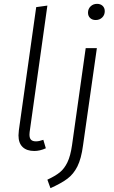

<svg xmlns="http://www.w3.org/2000/svg" viewBox="-20 -773 591 997"><path d="M134 -88Q133 -83 133 -74Q133 -56 141 -47.5Q149 -39 167 -39Q183 -39 205 -47L218 -3Q187 11 158 11Q119 11 97.5 -9.5Q76 -30 76 -70Q76 -77 78 -97L168 -736L226 -744ZM226 160Q267 141 290.5 122Q314 103 330 70Q346 37 354 -19L425 -523H483L411 -17Q402 51 382 91Q362 131 330 155Q298 179 242 204ZM437 -707Q437 -727 450.5 -740Q464 -753 484 -753Q502 -753 513 -742.5Q524 -732 524 -715Q524 -695 510.5 -682Q497 -669 477 -669Q459 -669 448 -679.5Q437 -690 437 -707Z"/></svg>

Font: Fira Sans Light
Style: Italic
Weight: 300
Italic angle: -8°
Designer: bBox Type GmbH & Carrois Corporate GbR & Edenspiekermann AG
Foundry: bBox Type GmbH & Carrois Corporate GbR & Edenspiekermann AG
Version: Version 4.301